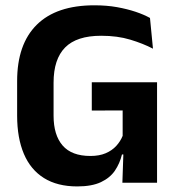

<svg xmlns="http://www.w3.org/2000/svg" viewBox="-20 -672 654 706"><path d="M264 13.5Q191 13.5 141.8 -17.2Q92.5 -48 67.8 -106.2Q43 -164.5 43 -247V-374Q43 -509.5 115.2 -581Q187.5 -652.5 327 -652.5Q372 -652.5 409.8 -645.8Q447.5 -639 478.2 -628.8Q509 -618.5 531.5 -606L542.5 -493Q506 -512 459 -526.2Q412 -540.5 352 -540.5Q262 -540.5 219.5 -497.5Q177 -454.5 177 -368V-246.5Q177 -175.5 210.2 -137Q243.5 -98.5 312.5 -98.5Q345 -98.5 368.5 -108.5Q392 -118.5 407.5 -135.5Q423 -152.5 431 -172.5V-306.5L449 -266L317.5 -265.5V-369.5H557.5V-103.5L428.5 -104Q420.5 -71 402.5 -44.5Q384.5 -18 351 -2.2Q317.5 13.5 264 13.5ZM430 0 434.5 -131.5H557.5V0Z"/></svg>

Font: Anek Kannada Medium SemiBold
Style: Regular
Weight: 600
Version: Version 1.003